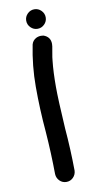

<svg xmlns="http://www.w3.org/2000/svg" viewBox="-97 -891 470 950"><g transform="rotate(-10 138.5 -415.5)"><path d="M157 19Q137 19 123 5Q109 -9 108 -29Q107 -135 99 -242Q89 -357 89 -471Q89 -576 110 -680Q115 -699 133 -709Q145 -715 158 -715L170 -714Q205 -702 205 -666Q205 -660 204 -653.5Q203 -647 195 -601L193 -583Q187 -529 187 -453Q187 -391 196 -244Q205 -137 206 -29Q205 -9 191 5Q177 19 157 19ZM197 -801Q197 -781 182.5 -766.5Q168 -752 148 -752Q128 -752 113.5 -766.5Q99 -781 99 -801Q99 -821 113.5 -835.5Q128 -850 148 -850Q168 -850 182.5 -835.5Q197 -821 197 -801Z"/></g></svg>

Font: Bad Comic
Style: Regular
Weight: 400
Designer: GGBotNet
Foundry: f0n7
Version: 0.9